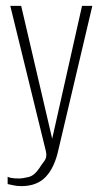

<svg xmlns="http://www.w3.org/2000/svg" viewBox="-20 -515 343 653"><path d="M53 118Q36 118 24.5 115Q13 112 6 111V86Q8 88 18 90Q28 92 43 92Q58 92 77.5 87Q97 82 113 58Q120 47 130.5 33Q141 19 136 -1L15 -495H52L158 -41H157L259 -495H294L179 -7Q166 54 136 86Q106 118 53 118Z"/></svg>

Font: Alumni Sans ExtraLight
Style: Regular
Weight: 250
Version: Version 1.018